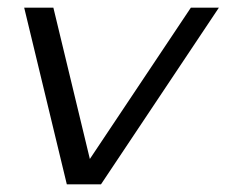

<svg xmlns="http://www.w3.org/2000/svg" viewBox="-20 -480 590 500"><path d="M243 0H154L43 -460H119L214 -66L477 -460H550Z"/></svg>

Font: Quattrocento Sans
Style: Italic
Weight: 400
Designer: Pablo Impallari
Foundry: Pablo Impallari, Igino Marini, Brenda Gallo
Version: Version 2.000